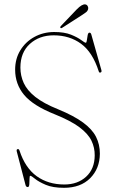

<svg xmlns="http://www.w3.org/2000/svg" viewBox="-20 -861 536 894"><path d="M278 13.5Q225.5 13.5 192.8 -0.5Q160 -14.5 143 -28.5Q126 -42.5 121 -42.5Q117.5 -42.5 117.5 -29.5Q117.5 -16.5 116.5 -3.2Q115.5 10 109.5 10Q101.5 10 99 1L58 -156Q56 -165 61.5 -166.5Q68 -168.5 71 -159.5Q97.5 -79 151 -40.5Q204.5 -2 279.5 -2Q341.5 -2 381 -38.2Q420.5 -74.5 421 -137Q421.5 -173.5 405.8 -206Q390 -238.5 349.5 -268.8Q309 -299 234.5 -329Q134 -369 92.2 -419.2Q50.5 -469.5 50.5 -536.5Q50.5 -587.5 74.8 -627Q99 -666.5 140 -689Q181 -711.5 231.5 -712Q280 -712 310.8 -699.5Q341.5 -687 358 -674.5Q374.5 -662 379.5 -662Q383 -662 384.5 -673.8Q386 -685.5 388.2 -697.2Q390.5 -709 396.5 -709Q402.5 -709 405 -701L452 -535Q454.5 -526.5 449.5 -524Q442 -520 439.5 -529.5Q411 -618 357.5 -657.2Q304 -696.5 230 -696.5Q163 -696.5 119 -656.5Q75 -616.5 75 -546.5Q75 -508.5 90.5 -474.5Q106 -440.5 144.2 -410Q182.5 -379.5 251 -352Q325 -321.5 367.2 -290.2Q409.5 -259 427.2 -223.8Q445 -188.5 445 -145.5Q444.5 -76 399.8 -31.2Q355 13.5 278 13.5ZM337.5 -817.5Q362.5 -843 377.5 -840.5Q385 -839 388.5 -832.2Q392 -825.5 390.5 -819Q388 -809.5 380.5 -803.8Q373 -798 362 -791L268.5 -731Q264 -728 261.5 -731.5Q258.5 -734.5 263.5 -740Z"/></svg>

Font: Fraunces 144pt S050 Thin
Style: Regular
Weight: 100
Version: Version 1.000; ttfautohint (v1.8.3)